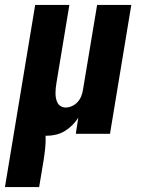

<svg xmlns="http://www.w3.org/2000/svg" viewBox="-56 -540 576 775"><path d="M-36 215 86 -520H224L172 -206Q170 -195 169 -184.5Q168 -174 168 -163.5Q168 -153 170 -143Q172 -133 176.5 -124.5Q181 -116 190 -111Q199 -106 209 -106Q222 -106 235 -112Q248 -118 257.5 -128.5Q267 -139 272 -152Q277 -165 279 -178L336 -520H474L388 0H250L260 -65Q250 -49 236 -35Q222 -21 205.5 -11Q189 -1 170 3.5Q151 8 133 8H128Q129 32 126.5 57Q124 82 120 107L102 215Z"/></svg>

Font: Iosevka Curly Heavy
Style: Italic
Weight: 900
Italic angle: -9°
Monospace: yes
Designer: Belleve Invis
Foundry: Belleve Invis
Version: Version 22.1.2; ttfautohint (v1.8.4)